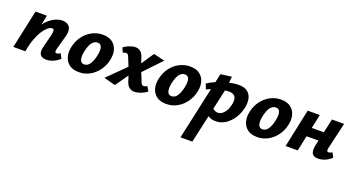

<svg xmlns="http://www.w3.org/2000/svg" viewBox="-51 -1097 3660 1996"><g transform="rotate(20 1779.0 -98.5)"><path d="M379 8Q352 8 332 -2.5Q312 -13 304.5 -37.5Q297 -62 307 -103L346 -260Q352 -287 349.5 -303.5Q347 -320 329 -320Q308 -320 282 -299Q256 -278 230 -237Q204 -196 182 -136Q160 -76 148 0H80Q105 -117 141.5 -199.5Q178 -282 221.5 -333Q265 -384 311.5 -408Q358 -432 402 -432Q438 -432 462.5 -416.5Q487 -401 494.5 -369Q502 -337 488 -286L445 -131Q440 -112 443.5 -101.5Q447 -91 461 -91Q468 -91 477 -94Q486 -97 500 -106L527 -55Q492 -23 454.5 -7.5Q417 8 379 8ZM15 0 106 -424H232L143 0Z M743 14Q677 14 637 -15.5Q597 -45 582.5 -95.5Q568 -146 582 -207Q597 -276 636 -328Q675 -380 730 -409Q785 -438 848 -438Q912 -438 952 -409.5Q992 -381 1007 -331Q1022 -281 1008 -218Q994 -152 956 -99.5Q918 -47 863 -16.5Q808 14 743 14ZM767 -81Q795 -81 814.5 -99.5Q834 -118 847.5 -150Q861 -182 868 -221Q880 -277 869.5 -309.5Q859 -342 825 -342Q800 -342 780 -326Q760 -310 746 -279Q732 -248 723 -204Q712 -145 723 -113Q734 -81 767 -81Z M1353 8Q1322 8 1297.5 -11Q1273 -30 1260 -74L1227 -175L1172 -310Q1165 -329 1157.5 -335.5Q1150 -342 1138 -342Q1130 -342 1121 -339.5Q1112 -337 1104 -333L1082 -384Q1113 -406 1147.5 -419Q1182 -432 1212 -432Q1244 -432 1268 -412Q1292 -392 1304 -349L1337 -250L1393 -113Q1400 -94 1407 -87.5Q1414 -81 1425 -81Q1434 -81 1444.5 -84.5Q1455 -88 1464 -94L1493 -44Q1460 -19 1423 -5.5Q1386 8 1353 8ZM1142 12 1015 -22 1238 -243 1278 -182ZM1330 -183 1290 -245 1415 -432 1538 -402Z M1709 14Q1643 14 1603 -15.5Q1563 -45 1548.5 -95.5Q1534 -146 1548 -207Q1563 -276 1602 -328Q1641 -380 1696 -409Q1751 -438 1814 -438Q1878 -438 1918 -409.5Q1958 -381 1973 -331Q1988 -281 1974 -218Q1960 -152 1922 -99.5Q1884 -47 1829 -16.5Q1774 14 1709 14ZM1733 -81Q1761 -81 1780.5 -99.5Q1800 -118 1813.5 -150Q1827 -182 1834 -221Q1846 -277 1835.5 -309.5Q1825 -342 1791 -342Q1766 -342 1746 -326Q1726 -310 1712 -279Q1698 -248 1689 -204Q1678 -145 1689 -113Q1700 -81 1733 -81Z M1969 289 2135 -470 2256 -486 2243 -353 2100 289ZM2254 7Q2216 7 2188 -6Q2160 -19 2142 -38.5Q2124 -58 2116 -78L2168 -129Q2186 -106 2205.5 -95Q2225 -84 2244 -84Q2269 -84 2291 -99.5Q2313 -115 2330.5 -144Q2348 -173 2356 -213Q2369 -269 2351.5 -300Q2334 -331 2281 -331Q2262 -331 2233.5 -326.5Q2205 -322 2172 -313.5Q2139 -305 2106 -293.5Q2073 -282 2047 -269L2025 -327Q2076 -360 2136.5 -383Q2197 -406 2254 -418.5Q2311 -431 2352 -431Q2417 -431 2451.5 -403.5Q2486 -376 2495.5 -332.5Q2505 -289 2496 -241Q2483 -171 2447.5 -114.5Q2412 -58 2362 -25.5Q2312 7 2254 7Z M2715 14Q2649 14 2609 -15.5Q2569 -45 2554.5 -95.5Q2540 -146 2554 -207Q2569 -276 2608 -328Q2647 -380 2702 -409Q2757 -438 2820 -438Q2884 -438 2924 -409.5Q2964 -381 2979 -331Q2994 -281 2980 -218Q2966 -152 2928 -99.5Q2890 -47 2835 -16.5Q2780 14 2715 14ZM2739 -81Q2767 -81 2786.5 -99.5Q2806 -118 2819.5 -150Q2833 -182 2840 -221Q2852 -277 2841.5 -309.5Q2831 -342 2797 -342Q2772 -342 2752 -326Q2732 -310 2718 -279Q2704 -248 2695 -204Q2684 -145 2695 -113Q2706 -81 2739 -81Z M3385 8Q3359 8 3339.5 -3Q3320 -14 3313.5 -41.5Q3307 -69 3317 -116L3386 -424H3520L3452 -131Q3448 -112 3451 -101.5Q3454 -91 3468 -91Q3475 -91 3484.5 -94Q3494 -97 3507 -106L3534 -55Q3500 -23 3462 -7.5Q3424 8 3385 8ZM3027 0 3117 -424H3251L3161 0ZM3128 -170 3149 -270H3416L3394 -170Z"/></g></svg>

Font: Ysabeau ExtraBold
Style: Italic
Weight: 800
Italic angle: -12°
Designer: Christian Thalmann (Catharsis Fonts)
Version: Version 2.002